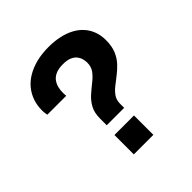

<svg xmlns="http://www.w3.org/2000/svg" viewBox="-185 -841 984 984"><g transform="rotate(-45 306.5 -349.0)"><path d="M239.7 -203.7V-251.4Q239.7 -294.5 255.4 -322.9Q271.1 -351.3 294.5 -371.9Q318 -392.6 341.4 -411Q364.8 -429.3 380.5 -450.2Q396.3 -471.1 396.3 -501.4Q396.3 -512.3 393 -526.3Q389.8 -540.4 380.3 -553.5Q370.7 -566.7 351.9 -575.3Q333 -583.9 301.6 -583.9Q267.9 -583.9 247.3 -573.8Q226.8 -563.7 216.5 -548.1Q206.3 -532.6 202.5 -515.7Q198.7 -498.7 198.7 -484.3Q198.7 -477.3 198.7 -470.8Q198.7 -464.3 199.7 -457.3H62.7Q61.7 -463.3 60.3 -472Q58.9 -480.6 58.9 -492.9Q58.9 -528 69.6 -559Q80.2 -590.1 100.8 -615.6Q121.4 -641.1 152.3 -659.5Q183.1 -677.9 223.1 -688.2Q263 -698.4 312.3 -698.4Q354.4 -698.4 390.8 -690.5Q427.2 -682.6 455.5 -667.4Q483.9 -652.3 504 -630Q524 -607.7 534.8 -579Q545.7 -550.2 545.7 -514.8Q545.7 -471.4 532.8 -440.6Q519.9 -409.8 499.2 -387.6Q478.5 -365.4 455.8 -348.2Q433.2 -330.9 412.5 -314.5Q391.8 -298.2 378.9 -278.9Q366 -259.7 366 -233.3V-203.7ZM232.3 0V-140.4H374V0Z"/></g></svg>

Font: Archivo Variable SemiBold
Style: Regular
Weight: 600
Designer: Hector Gatti
Foundry: Omnibus-Type
Version: Version 2.001